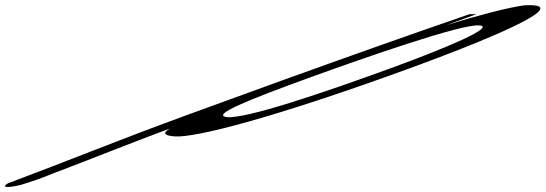

<svg xmlns="http://www.w3.org/2000/svg" viewBox="-489 -533 2148 756"><path d="M258 -84C-30 21 -207 95 -458 189C-483 204 -466 209 -407 195C-361 181 -318 166 -283 151C-129 93 5 38 180 -27C145 -6 164 1 198 4C278 11 594 -71 1113 -260C1533 -413 1757 -522 1575 -512C1509 -503 1392 -472 1268 -434L1387 -477H1359C1121 -395 873 -307 618 -215ZM737 -230C942 -304 1329 -440 1399 -433C1462 -427 1279 -348 1043 -262C790 -170 477 -63 403 -72C344 -81 481 -137 737 -230Z"/></svg>

Font: Snowfall
Style: UltraObl
Weight: 400
Designer: Jasper
Foundry: Cannot Into Space Fonts
Version: Version 0.9